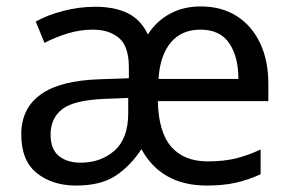

<svg xmlns="http://www.w3.org/2000/svg" viewBox="-20 -566 904 596"><path d="M603 -546Q668 -546 715 -516Q762 -486 787.5 -432Q813 -378 813 -306V-252H470Q472 -156 511.5 -110.5Q551 -65 625 -65Q675 -65 713 -74.5Q751 -84 789 -102V-25Q749 -7 710.5 1.5Q672 10 622 10Q481 10 419 -103Q385 -51 339 -20.5Q293 10 216 10Q143 10 94.5 -28.5Q46 -67 46 -149Q46 -229 106 -272.5Q166 -316 290 -320L380 -323V-357Q380 -422 349.5 -448Q319 -474 268 -474Q228 -474 189.5 -462Q151 -450 118 -433L91 -499Q126 -519 176 -532Q226 -545 275 -545Q337 -545 377.5 -524.5Q418 -504 439 -459Q465 -500 507 -523Q549 -546 603 -546ZM602 -474Q544 -474 510.5 -434.5Q477 -395 472 -321H720Q720 -390 691.5 -432Q663 -474 602 -474ZM303 -259Q209 -255 173 -227Q137 -199 137 -148Q137 -103 162.5 -82Q188 -61 230 -61Q293 -61 335.5 -98.5Q378 -136 378 -214V-262Z"/></svg>

Font: Noto Sans Tifinagh Hawad
Style: Regular
Weight: 400
Designer: JamraPatel
Foundry: JamraPatel LLC
Version: Version 2.006; ttfautohint (v1.8.4.7-5d5b)